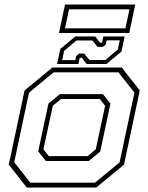

<svg xmlns="http://www.w3.org/2000/svg" viewBox="-20 -844 668 864"><path d="M100.5 0 19.5 -103 90.5 -437 215.5 -540H528L609 -437L538 -103L413 0ZM116.5 -22H407.5L518 -113L585 -427L513 -518.5H221.5L110.5 -427L44 -114ZM186.5 -119.5 152 -163 198 -378 249.5 -420.5H443L477 -378L431 -162L379.5 -119.5ZM199.5 -141.5H374L411 -172L453 -368L429 -398.5H254.5L217.5 -368L175.5 -172ZM237 -556 251.5 -624 319 -680H408L430 -652H439L445 -680H541L526.5 -612L459 -556H370L348 -584H339L333 -556ZM260 -573.5H319L322.5 -591.5L336 -603H359L382.5 -574H454L510 -621L519 -662.5H460L456.5 -644.5L443 -633H419L395.5 -662H324.5L268.5 -615ZM245.5 -695.5 272.5 -823.5H588.5L561.5 -695.5ZM272.5 -716.5H544.5L562.5 -802H290.5Z"/></svg>

Font: Tourney ExtraLight
Style: Italic
Weight: 250
Italic angle: -12°
Version: Version 1.015